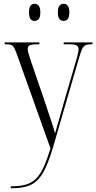

<svg xmlns="http://www.w3.org/2000/svg" viewBox="-20 -761 511 1019"><path d="M37 228Q84 228 116 219Q148 210 170.5 188Q193 166 211 127Q229 88 248 27L71 -469Q62 -494 55.5 -506.5Q49 -519 39.5 -522.5Q30 -526 11 -526H5V-536H189V-526H182Q149 -526 138 -520.5Q127 -515 127 -501Q127 -491 132 -475Q137 -459 145 -434L215 -230Q229 -187 239 -157.5Q249 -128 257 -104Q265 -80 272 -53Q281 -82 292 -122Q303 -162 315 -204L383 -437Q390 -459 393.5 -475Q397 -491 397 -500Q397 -513 387.5 -519.5Q378 -526 346 -526H318V-536H471V-526H465Q445 -526 434 -521Q423 -516 415.5 -500Q408 -484 399 -452L262 19Q236 107 209.5 154Q183 201 144.5 219.5Q106 238 45 238H37ZM318 -650Q304 -650 295.5 -660Q287 -670 287 -695Q287 -720 295.5 -730.5Q304 -741 318 -741Q331 -741 339.5 -730.5Q348 -720 348 -695Q348 -670 339.5 -660Q331 -650 318 -650ZM163 -650Q150 -650 142 -660Q134 -670 134 -695Q134 -720 142 -730.5Q150 -741 163 -741Q177 -741 185.5 -730.5Q194 -720 194 -695Q194 -670 185.5 -660Q177 -650 163 -650Z"/></svg>

Font: Noto Serif Display Condensed Light
Style: Regular
Weight: 300
Width: 3
Designer: Monotype Design Team
Foundry: Monotype Imaging Inc.
Version: Version 2.009